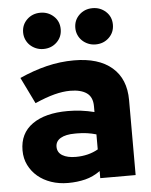

<svg xmlns="http://www.w3.org/2000/svg" viewBox="-54 -811 680 865"><g transform="rotate(-5 285.5 -378.5)"><path d="M27 0ZM219 9Q178 9 143 -3Q108 -15 82.5 -36.5Q57 -58 42 -88Q27 -118 27 -155Q27 -232 85 -273Q143 -314 245 -314Q306 -314 365 -299V-325Q365 -367 338.5 -385.5Q312 -404 264 -404Q231 -404 192.5 -394Q154 -384 104 -362Q90 -392 75 -421.5Q60 -451 46 -481Q108 -509 169 -524Q230 -539 293 -539Q404 -539 464.5 -487Q525 -435 525 -339V0H365V-32Q333 -9 297 0Q261 9 219 9ZM181 -158Q181 -132 203.5 -118.5Q226 -105 264 -105Q321 -105 365 -130V-198Q324 -210 280 -210H269Q227 -210 204 -196.5Q181 -183 181 -158ZM161 -602Q143 -602 127.5 -608.5Q112 -615 100.5 -626Q89 -637 82.5 -652Q76 -667 76 -684Q76 -719 100.5 -742.5Q125 -766 161 -766Q196 -766 221 -743Q246 -720 246 -684Q246 -649 221.5 -625.5Q197 -602 161 -602ZM397 -602Q379 -602 363.5 -608.5Q348 -615 336.5 -626Q325 -637 318.5 -652Q312 -667 312 -684Q312 -719 336.5 -742.5Q361 -766 397 -766Q432 -766 457 -743Q482 -720 482 -684Q482 -649 457.5 -625.5Q433 -602 397 -602Z"/></g></svg>

Font: Rosa Sans Black
Style: Regular
Weight: 900
Designer: Pentagram / MCKL
Foundry: Pentagram / MCKL
Version: Version 1.005;September 16, 2019;FontCreator 11.5.0.2425 64-